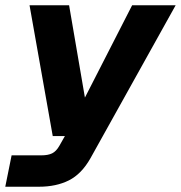

<svg xmlns="http://www.w3.org/2000/svg" viewBox="-32 -558 686 728"><path d="M-12 150 12 31H125Q150 31 165.5 23.5Q181 16 193 -5L214 -42H168L80 -538H230L290 -188L469 -538H634L311 42Q277 102 229 126Q181 150 116 150Z"/></svg>

Font: Geist Mono ExtraBold
Style: Italic
Weight: 800
Italic angle: -12°
Monospace: yes
Designer: Basement.studio, Andrés Briganti, Mateo Zaragoza
Foundry: Basement.studio, Vercel, Andrés Briganti, Guido Ferreyra, Mateo Zaragoza
Version: Version 1.500; ttfautohint (v1.8.4.7-5d5b)